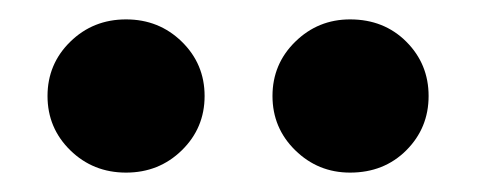

<svg xmlns="http://www.w3.org/2000/svg" viewBox="-20 -819 493 198"><path d="M191 -720Q191 -687 167.5 -664Q144 -641 110 -641Q76 -641 52.5 -664Q29 -687 29 -720Q29 -753 52.5 -776Q76 -799 110 -799Q144 -799 167.5 -776Q191 -753 191 -720ZM422 -720Q422 -687 399 -664Q376 -641 341 -641Q308 -641 284.5 -664Q261 -687 261 -720Q261 -753 284.5 -776Q308 -799 341 -799Q376 -799 399 -776Q422 -753 422 -720Z"/></svg>

Font: FiraGOUPP
Style: Bold
Weight: 700
Designer: bBox Type
Foundry: bBox Type GmbH
Version: Version 1.001